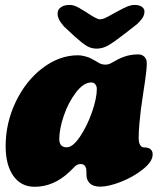

<svg xmlns="http://www.w3.org/2000/svg" viewBox="-20 -734 628 762"><path d="M441.9 -686.5Q475.1 -704.6 488.3 -709.5Q501.5 -714.4 515.1 -714.4Q533.2 -714.4 543.9 -706.3Q554.7 -698.2 553.2 -685.1Q551.8 -671.4 544.4 -661.1Q537.1 -650.9 523.9 -638.2L473.1 -598.6Q429.7 -564.9 408.2 -553Q386.7 -541 363.3 -541Q341.8 -541 323.7 -552Q305.7 -563 276.9 -588.9L233.9 -628.9Q224.6 -640.1 220 -646.7Q215.3 -653.3 211.4 -663.8Q207.5 -674.3 209 -685.1Q210.4 -698.2 223.4 -706.3Q236.3 -714.4 254.9 -714.4Q268.1 -714.4 279.8 -709.7Q291.5 -705.1 320.8 -686.5Q324.7 -684.1 334 -678Q343.3 -671.9 346.7 -669.9Q350.1 -668 356.4 -664.6Q362.8 -661.1 367.4 -659.4Q372.1 -657.7 377.4 -657.2Q382.8 -657.7 388.2 -659.2Q393.6 -660.6 400.9 -664.3Q408.2 -668 411.9 -669.9Q415.5 -671.9 426.8 -678.2Q438 -684.6 441.9 -686.5ZM585.9 -121.1Q585.9 -92.8 547.1 -62Q508.3 -31.2 459.5 -12.2Q410.6 6.8 377.9 6.8Q350.1 6.8 336.7 -6.3Q323.2 -19.5 323.2 -38.6Q323.2 -57.1 321.8 -65.4Q317.4 -83 299.8 -83Q293 -83 287.1 -80.1Q281.2 -77.1 277.8 -74Q274.4 -70.8 267.3 -63.5Q260.3 -56.2 255.4 -51.8Q192.9 7.3 117.2 7.3Q63.5 7.3 33 -35.9Q2.4 -79.1 2.4 -153.8Q2.4 -246.1 42.5 -329.8Q82.5 -413.6 149.2 -464.1Q215.8 -514.6 289.6 -514.6Q302.7 -514.6 316.9 -510.7Q331.1 -506.8 337.4 -503.9Q343.8 -501 358.2 -492.7Q372.6 -484.4 373 -483.9Q384.8 -477.5 398.4 -477.5Q412.1 -477.5 424.3 -485.4Q452.1 -501.5 469.7 -507.8Q496.1 -518.1 529.3 -518.1Q543.5 -518.1 553 -508.8Q562.5 -499.5 562.5 -482.9Q562.5 -459.5 556.2 -416Q555.7 -412.1 548.8 -366.7Q542 -321.3 539.3 -301Q536.6 -280.8 533.4 -245.4Q530.3 -210 530.3 -185.5Q530.3 -162.6 540.5 -153.3Q543.9 -149.9 547.1 -149.4Q550.3 -148.9 556.2 -148.7Q562 -148.4 568.8 -146.5Q575.2 -144.5 579.6 -139.6Q583 -135.7 585 -129.9Q585.9 -125 585.9 -121.1ZM342.3 -406.7Q311.5 -406.7 281 -366.5Q250.5 -326.2 232.9 -273.9Q215.3 -221.7 215.3 -181.6Q215.3 -149.4 245.1 -149.4Q269 -149.4 297.6 -191.9Q326.2 -234.4 345.2 -289.3Q364.3 -344.2 364.3 -381.3Q364.3 -391.1 358.6 -398.9Q353 -406.7 342.3 -406.7Z"/></svg>

Font: Cooper* Black
Style: Italic
Weight: 900
Italic angle: -7°
Designer: Owen Earl
Foundry: indestructible type*
Version: Version 0.001